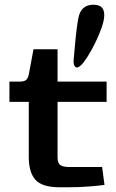

<svg xmlns="http://www.w3.org/2000/svg" viewBox="-20 -794 492 814"><path d="M234 0Q158 0 130 -32Q102 -64 102 -128V-362H20V-448H62Q81 -448 89.5 -454Q98 -460 102 -478L122 -585H224V-448H432V-362H224V-127Q224 -102 236 -94Q248 -86 272 -86H413L423 -10Q402 -7 359 -3.5Q316 0 265 0ZM325 -519Q309 -503 300 -510Q291 -517 292 -538Q295 -569 298 -604Q301 -639 305 -670.5Q309 -702 313 -721Q325 -775 378 -774Q402 -773 412 -762Q422 -751 422 -730Q422 -709 411.5 -678.5Q401 -648 385.5 -616Q370 -584 353.5 -557.5Q337 -531 325 -519Z"/></svg>

Font: Goldman
Style: Regular
Weight: 400
Designer: Jaikishan Patel
Version: Version 1.000; ttfautohint (v1.8.3)